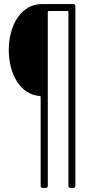

<svg xmlns="http://www.w3.org/2000/svg" viewBox="-20 -720 455 940"><path d="M184 -700C86 -700 23 -600 23 -475C23 -354 82 -256 175 -250C178 -250 179 -248 179 -246V190C179 196 183 200 189 200H204C210 200 214 196 214 190V-662C214 -664 216 -666 218 -666H311C313 -666 315 -664 315 -662V190C315 196 319 200 325 200H339C345 200 349 196 349 190V-690C349 -696 345 -700 339 -700Z"/></svg>

Font: Barlow Condensed ExtraLight
Style: Regular
Weight: 275
Width: 3
Designer: Jeremy Tribby
Foundry: Tribby Type
Version: Version 1.422;hotconv 1.0.109;makeotfexe 2.5.65596